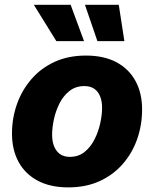

<svg xmlns="http://www.w3.org/2000/svg" viewBox="-20 -790 659 820"><path d="M272 10.3Q194.8 10.3 141.1 -18.3Q87.4 -46.9 59.3 -98.6Q31.2 -150.4 31.2 -219.7Q31.2 -285.6 52.5 -345.5Q73.7 -405.3 114.3 -452.1Q154.8 -499 213.4 -525.9Q272 -552.7 347.2 -552.7Q423.8 -552.7 477.3 -524.2Q530.8 -495.6 558.8 -443.8Q586.9 -392.1 586.9 -322.8Q586.9 -256.8 566.2 -197Q545.4 -137.2 504.9 -90.3Q464.4 -43.5 405.8 -16.6Q347.2 10.3 272 10.3ZM278.3 -120.1Q315.4 -120.1 341.6 -141.4Q367.7 -162.6 384 -195.3Q400.4 -228 408.2 -263.9Q416 -299.8 416 -329.6Q416 -358.4 407.2 -379.4Q398.4 -400.4 381.8 -411.4Q365.2 -422.4 340.3 -422.4Q303.2 -422.4 276.9 -401.6Q250.5 -380.9 234.1 -348.4Q217.8 -315.9 210.2 -280.3Q202.6 -244.6 202.6 -214.8Q202.6 -170.9 222.2 -145.5Q241.7 -120.1 278.3 -120.1ZM396 -614.3 342.8 -769.5H487.3L511.2 -614.3ZM220.7 -614.3 124.5 -769.5H281.7L338.9 -614.3Z"/></svg>

Font: Inter ExtraBold
Style: Italic
Weight: 800
Italic angle: -9.3988°
Designer: Rasmus Andersson
Foundry: rsms
Version: Version 4.001;git-66647c0bb